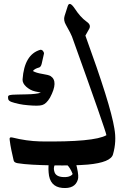

<svg xmlns="http://www.w3.org/2000/svg" viewBox="-20 -836 697 987"><path d="M328 -804Q337 -833 365 -791Q378 -771 393 -754Q408 -737 426 -724Q451 -707 437 -685L419 -653Q483 -477 520.5 -357.5Q558 -238 568 -175Q580 -109 561 -43Q550 -1 432 10Q396 13 349.5 14Q303 15 246 14Q190 13 146 10.5Q102 8 71 3Q52 0 50 -12Q44 -38 38.5 -64Q33 -90 30 -115Q26 -134 44 -129Q80 -120 115.5 -115Q151 -110 187 -109Q464 -105 527 -141Q525 -161 350 -648Q346 -660 319 -708Q305 -732 312 -754ZM187 -580Q195 -581 201 -574Q207 -566 206 -560L194 -507Q190 -492 181 -489Q158 -483 149 -471Q166 -461 198 -456Q230 -451 240 -445Q282 -418 237 -334Q218 -302 197 -296Q178 -290 124 -295Q99 -297 77.5 -301.5Q56 -306 39 -312Q23 -318 22 -328Q20 -339 23 -343Q27 -348 43 -349Q51 -350 69.5 -350Q88 -350 116 -351Q170 -352 190 -360L161 -366Q147 -369 135.5 -375.5Q124 -382 115 -390Q95 -408 96 -428Q105 -556 187 -580ZM300 130Q235 124 230 51Q224 -21 256 -50Q287 -78 335 -42Q367 -17 376 27Q386 72 380 88Q365 136 300 130ZM353 57Q329 -2 292 -4Q270 -5 262 11Q253 27 260 48Q267 71 301 74Q334 77 350 63Q353 60 353 57Z"/></svg>

Font: Amiri
Style: Bold Italic
Weight: 700
Italic angle: 10°
Designer: Khaled Hosny
Version: Version 0.113